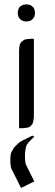

<svg xmlns="http://www.w3.org/2000/svg" viewBox="-20 -591 253 885"><path d="M27.8 136.2 29.8 118.2 32.2 110.8 37.1 102.1 44.9 88.9 65.9 67.9 79.1 59.1 128.9 34.2 138.2 38.1 111.8 64.9 103 77.1 101.1 81.1 97.2 99.1 95.2 115.2V140.1L97.2 158.2L99.1 167L138.2 245.1L80.1 273.9H76.2L32.2 186L29.8 176.8L27.8 161.1ZM62 -526.9V-536.1L64 -544.9L64.9 -548.8L69.8 -558.1L76.2 -563L84 -567.9L87.9 -568.8L97.2 -570.8H106L115.2 -568.8L119.1 -567.9L127 -563L132.8 -558.1L138.2 -548.8L139.2 -544.9L141.1 -536.1V-526.9L139.2 -518.1L138.2 -514.2L132.8 -505.9L127 -500L119.1 -495.1L115.2 -494.1L106 -492.2H97.2L87.9 -494.1L84 -495.1L76.2 -500L69.8 -505.9L64.9 -514.2L64 -518.1ZM67.9 0V-359.9L69.8 -377.9L71.8 -387.2L76.2 -395L85 -402.8L92.8 -408.2L102.1 -410.2L119.1 -412.1H136.2V-50.8L133.8 -34.2L131.8 -24.9L127.9 -17.1L119.1 -7.8L110.8 -3.9L102.1 -2L85 0Z"/></svg>

Font: Petahja
Style: Regular
Weight: 400
Designer: T. Christopher White
Version: Version 1.1